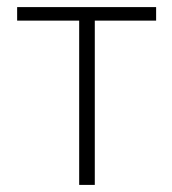

<svg xmlns="http://www.w3.org/2000/svg" viewBox="-20 -521 486 541"><path d="M28.3 -462.9V-501H419.9V-462.9H247.1V0H203.1V-462.9Z"/></svg>

Font: Gothic A1 ExtraLight
Style: Regular
Weight: 275
Designer: HanYang I&C Co.,Ltd.
Foundry: HanYang I&C Co.,Ltd.
Version: Version 2.50